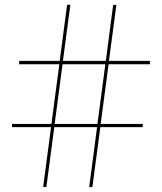

<svg xmlns="http://www.w3.org/2000/svg" viewBox="-20 -775 675 801"><path d="M30 -258H194.5L227.5 -507H60V-521H229L260 -755H273.5L242.5 -521H421.5L452 -754L465.5 -755L434.5 -521H605.5V-507H433L400 -258H575.5V-244.5H398.5L365.5 5L352 6L385 -244.5H206.5L173.5 5H160L193 -244.5H30ZM208 -258H386.5L419.5 -507H241Z"/></svg>

Font: Bodoni* 16 Medium
Style: Regular
Weight: 500
Version: Version 2.2